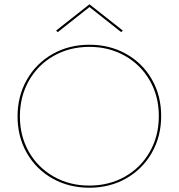

<svg xmlns="http://www.w3.org/2000/svg" viewBox="-20 -872 835 897"><path d="M62 -328Q62 -423 105.5 -499.5Q149 -576 225.5 -619.5Q302 -663 398 -663Q493 -663 569.5 -620Q646 -577 689.5 -501Q733 -425 733 -330Q733 -235 689.5 -158.5Q646 -82 569.5 -38.5Q493 5 397 5Q302 5 225.5 -38Q149 -81 105.5 -157Q62 -233 62 -328ZM722 -330Q722 -422 680 -495.5Q638 -569 564 -611Q490 -653 398 -653Q305 -653 231 -611Q157 -569 115 -495Q73 -421 73 -328Q73 -236 115 -162.5Q157 -89 231 -47Q305 -5 397 -5Q490 -5 564 -47Q638 -89 680 -163Q722 -237 722 -330ZM546 -722 398 -839 250 -722 242 -729 398 -852 554 -729Z"/></svg>

Font: Ysabeau Hairline
Style: Regular
Weight: 100
Designer: Christian Thalmann (Catharsis Fonts)
Version: Version 0.003